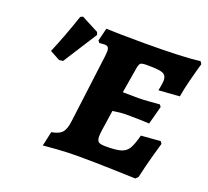

<svg xmlns="http://www.w3.org/2000/svg" viewBox="-117 -807 1039 960"><g transform="rotate(20 403.0 -327.0)"><path d="M498 -93Q552 -93 578 -101Q604 -109 617.5 -131.5Q631 -154 644 -204L747 -212L755 -200Q750 -184 734 -126.5Q718 -69 704 -6L691 7Q662 6 566 3Q470 0 386 0Q328 0 272 4Q216 8 200 10L217 -67Q256 -73 272.5 -91.5Q289 -110 294 -154L340 -516Q342 -536 342 -541Q342 -557 336.5 -563.5Q331 -570 317 -570Q309 -570 301 -569Q293 -568 290 -568L282 -579L299 -647Q319 -646 376.5 -645Q434 -644 499 -644Q711 -644 797 -656L806 -643Q804 -636 796.5 -610Q789 -584 778 -540Q767 -496 760 -455L649 -447Q650 -453 653.5 -471Q657 -489 657 -501Q657 -520 648.5 -529.5Q640 -539 618.5 -542.5Q597 -546 554 -546Q527 -546 519.5 -541Q512 -536 508 -515L485 -377L570 -376Q589 -376 628 -379Q667 -382 680 -383L688 -372L662 -275Q650 -276 615 -277Q580 -278 541 -278Q508 -278 468 -271L460 -217Q449 -149 449 -130Q449 -107 459 -100Q469 -93 498 -93ZM151 -422 131 -419 77 -448Q118 -545 156 -658L169 -664L261 -616L266 -602Z"/></g></svg>

Font: Alegreya ExtraBold
Style: Italic
Weight: 800
Italic angle: -7°
Designer: Juan Pablo del Peral
Foundry: Huerta Tipografica
Version: Version 2.007; ttfautohint (v1.6)